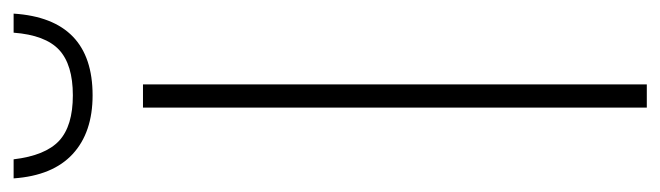

<svg xmlns="http://www.w3.org/2000/svg" viewBox="-386 -606 970 282"><g transform="rotate(-90 99.0 -465.0)"><path d="M82 0V-740H116V0ZM100 -814Q45.5 -814 13.8 -843.2Q-18 -872.5 -22 -930H6Q11.5 -883.5 33.2 -863.2Q55 -843 100 -843Q145 -843 166.8 -863.2Q188.5 -883.5 192 -930H220Q212.5 -814 100 -814Z"/></g></svg>

Font: Encode Sans Condensed Thin
Style: Regular
Weight: 100
Width: 3
Designer: Multiple Designers
Foundry: Impallari Type
Version: Version 3.000; ttfautohint (v1.8.3) -l 8 -r 50 -G 200 -x 14 